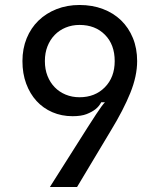

<svg xmlns="http://www.w3.org/2000/svg" viewBox="-20 -750 640 770"><path d="M299 -730Q350 -730 392.5 -714Q435 -698 465.5 -668.5Q496 -639 513 -597.5Q530 -556 530 -505Q530 -445 502.5 -377Q475 -309 425 -227L289 0H180L332 -240Q353 -273 366 -292.5Q379 -312 387 -323Q396 -335 401 -340H386Q378 -324 363 -312Q349 -301 327.5 -292.5Q306 -284 271 -284Q227 -284 190 -300Q153 -316 126.5 -345Q100 -374 85 -414.5Q70 -455 70 -505Q70 -555 87 -596.5Q104 -638 134.5 -667.5Q165 -697 207 -713.5Q249 -730 299 -730ZM160 -505Q160 -472 170.5 -445.5Q181 -419 199.5 -400Q218 -381 243.5 -370.5Q269 -360 299 -360Q361 -360 400.5 -400Q440 -440 440 -505Q440 -571 401 -610.5Q362 -650 299 -650Q269 -650 243.5 -639.5Q218 -629 199.5 -610Q181 -591 170.5 -564.5Q160 -538 160 -505Z"/></svg>

Font: JetBrainsMono NF
Style: Regular
Weight: 400
Monospace: yes
Designer: Philipp Nurullin, Konstantin Bulenkov
Foundry: JetBrains
Version: Version 1.0.2; ttfautohint (v1.8.3)